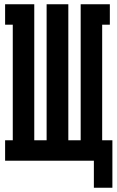

<svg xmlns="http://www.w3.org/2000/svg" viewBox="-20 -755 548 902"><path d="M421 127V0H4V-96H40V-639H4V-735H141V-96H199V-735H301V-96H359V-735H496V-639H460V-96H508V127Z"/></svg>

Font: Iosevka Gothic
Style: Bold
Weight: 700
Monospace: yes
Designer: Belleve Invis
Foundry: Belleve Invis
Version: Version 15.5.1; ttfautohint (v1.8.4)